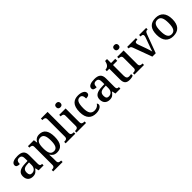

<svg xmlns="http://www.w3.org/2000/svg" viewBox="322 -2345 4168 4168"><g transform="rotate(-45 2405.5 -261.5)"><path d="M204 10C285 10 315 -25 358 -80H366L384 0H536V-46H532C487 -46 471 -62 471 -117V-375C471 -501 407 -547 279 -547C175 -547 90 -519 90 -449C90 -402 125 -385 192 -385C192 -447 207 -493 275 -493C348 -493 358 -444 358 -373V-315L275 -312C123 -307 48 -258 48 -151C48 -41 115 10 204 10ZM238 -56C188 -56 165 -86 165 -146C165 -222 198 -262 300 -267L358 -270V-191C358 -108 311 -56 238 -56Z M591 240H880V194H871C832 194 792 186 792 128V41C792 15 790 -39 787 -75H792C821 -24 867 11 944 11C1075 11 1147 -75 1147 -268C1147 -461 1075 -546 943 -546C865 -546 819 -508 790 -450H786L773 -536H591V-490H602C644 -490 679 -481 679 -422V125C679 186 640 194 601 194H591ZM918 -57C821 -57 792 -129 792 -268C792 -408 821 -478 917 -478C999 -478 1031 -407 1031 -268C1031 -130 999 -57 918 -57Z M1213 0H1509V-46H1496C1456 -46 1418 -54 1418 -115V-760H1213V-714H1226C1265 -714 1304 -706 1304 -649V-115C1304 -54 1266 -46 1226 -46H1213Z M1687 -633C1723 -633 1754 -651 1754 -698C1754 -746 1723 -763 1687 -763C1650 -763 1621 -746 1621 -698C1621 -651 1650 -633 1687 -633ZM1544 0H1839V-46H1827C1787 -46 1748 -54 1748 -115V-536H1551V-490H1557C1595 -490 1635 -482 1635 -425V-112C1635 -54 1596 -46 1557 -46H1544Z M2141 10C2261 10 2319 -43 2319 -91C2319 -109 2312 -123 2300 -132C2277 -89 2227 -58 2163 -58C2063 -58 2022 -127 2022 -266C2022 -443 2067 -493 2138 -493C2199 -493 2216 -439 2216 -374C2290 -374 2319 -399 2319 -444C2319 -510 2235 -547 2137 -547C2006 -547 1906 -480 1906 -265C1906 -66 2003 10 2141 10Z M2562 10C2643 10 2673 -25 2716 -80H2724L2742 0H2894V-46H2890C2845 -46 2829 -62 2829 -117V-375C2829 -501 2765 -547 2637 -547C2533 -547 2448 -519 2448 -449C2448 -402 2483 -385 2550 -385C2550 -447 2565 -493 2633 -493C2706 -493 2716 -444 2716 -373V-315L2633 -312C2481 -307 2406 -258 2406 -151C2406 -41 2473 10 2562 10ZM2596 -56C2546 -56 2523 -86 2523 -146C2523 -222 2556 -262 2658 -267L2716 -270V-191C2716 -108 2669 -56 2596 -56Z M3174 10C3219 10 3262 0 3281 -9V-60C3260 -56 3239 -52 3214 -52C3168 -52 3142 -82 3142 -147V-475H3272V-536H3142V-659H3083C3073 -610 3059 -577 3037 -554C3016 -532 2983 -519 2953 -519V-475H3028V-146C3028 -30 3077 10 3174 10Z M3467 -633C3503 -633 3534 -651 3534 -698C3534 -746 3503 -763 3467 -763C3430 -763 3401 -746 3401 -698C3401 -651 3430 -633 3467 -633ZM3324 0H3619V-46H3607C3567 -46 3528 -54 3528 -115V-536H3331V-490H3337C3375 -490 3415 -482 3415 -425V-112C3415 -54 3376 -46 3337 -46H3324Z M3713 -439 3875 0H3979L4133 -414C4157 -478 4170 -490 4205 -490H4220V-536H4004V-490H4018C4055 -490 4075 -478 4075 -448C4075 -435 4072 -418 4066 -401L3995 -204C3980 -163 3959 -107 3952 -78C3944 -112 3926 -173 3909 -219L3841 -408C3837 -422 3833 -435 3833 -448C3833 -477 3851 -490 3884 -490H3907V-536H3637V-490C3679 -490 3698 -480 3713 -439Z M4515 10C4675 10 4759 -81 4759 -269C4759 -457 4667 -547 4518 -547C4357 -547 4274 -457 4274 -269C4274 -81 4366 10 4515 10ZM4517 -46C4425 -46 4391 -123 4391 -269C4391 -416 4424 -490 4516 -490C4608 -490 4642 -416 4642 -269C4642 -123 4609 -46 4517 -46Z"/></g></svg>

Font: Noto Serif Oriya Medium
Style: Regular
Weight: 500
Designer: David Williams
Foundry: Google LLC, David Williams
Version: Version 1.051